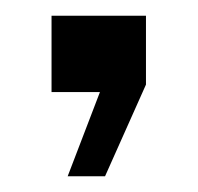

<svg xmlns="http://www.w3.org/2000/svg" viewBox="-20 -117 252 244"><path d="M66 107 107 0H45.5V-97H165.5V-9.5L113.5 107Z"/></svg>

Font: Big Shoulders Display Thin Medium
Style: Regular
Weight: 500
Version: Version 2.002